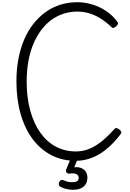

<svg xmlns="http://www.w3.org/2000/svg" viewBox="-20 -1440 1176 1742"><path d="M668 19Q545 19 445.5 -32.5Q346 -84 275.5 -179Q205 -274 167 -406.5Q129 -539 129 -701Q129 -810 147 -905Q165 -1000 199 -1080Q233 -1160 282 -1222.5Q331 -1285 392.5 -1329.5Q454 -1374 527 -1397Q600 -1420 682 -1420Q747 -1420 814 -1400.5Q881 -1381 941 -1341.5Q1001 -1302 1045 -1242Q1053 -1230 1049.5 -1221Q1046 -1212 1033 -1201Q1020 -1189 1009.5 -1187Q999 -1185 990 -1195Q945 -1239 895.5 -1270.5Q846 -1302 792.5 -1318.5Q739 -1335 682 -1335Q616 -1335 556 -1315.5Q496 -1296 445 -1258.5Q394 -1221 353 -1166Q312 -1111 282.5 -1040.5Q253 -970 237.5 -885Q222 -800 222 -701Q222 -554 254.5 -436.5Q287 -319 346 -236Q405 -153 487 -109.5Q569 -66 668 -66Q722 -66 769.5 -82Q817 -98 860.5 -127Q904 -156 943.5 -193Q983 -230 1019 -270Q1027 -280 1038.5 -277.5Q1050 -275 1064 -264Q1077 -253 1080 -244Q1083 -235 1075 -224Q1015 -144 949 -89.5Q883 -35 813 -8Q743 19 668 19ZM639 282Q618 282 585.5 275.5Q553 269 526 253Q515 246 513.5 234.5Q512 223 517 212Q524 198 533 194Q542 190 555 195Q566 200 585.5 206.5Q605 213 632 213Q663 213 678.5 204.5Q694 196 694 173Q694 153 675.5 141Q657 129 613 135Q602 136 596 134Q590 132 584 125Q579 118 578.5 111Q578 104 581 97L626 -13H692L642 105L612 89Q657 72 693 78Q729 84 751 108.5Q773 133 773 173Q773 207 757 232Q741 257 711.5 269.5Q682 282 639 282Z"/></svg>

Font: Playwrite BE WAL
Style: Regular
Weight: 400
Designer: Veronika Burian, José Scaglione
Foundry: TypeTogether
Version: Version 1.002